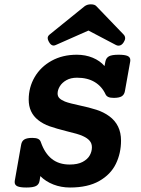

<svg xmlns="http://www.w3.org/2000/svg" viewBox="-20 -838 640 869"><path d="M569.8 -565.9Q569.8 -562 569.3 -559.6L545.4 -425.8Q542.5 -409.2 530.8 -402.1Q519 -395 495.1 -395Q479 -395 470.5 -398.9Q461.9 -402.8 458 -410.6Q441.4 -446.8 408.7 -466.6Q376 -486.3 328.6 -486.3Q300.3 -486.3 280.5 -475.1Q260.7 -463.9 250.7 -447.3Q240.7 -430.7 240.7 -414.6Q240.7 -401.9 249 -393.6Q257.3 -385.3 273.9 -378.4Q285.2 -374 302.7 -369.6Q320.3 -365.2 338.4 -361.3Q384.3 -351.6 416.7 -341.1Q449.2 -330.6 474.6 -312Q527.8 -272.9 527.8 -201.7Q527.8 -144.5 504.4 -96.4Q481 -48.3 429.2 -18.8Q377.4 10.7 296.9 10.7Q256.8 10.7 221.7 -2.9Q186.5 -16.6 162.6 -41L159.2 -20Q156.7 -3.4 143.3 3.7Q129.9 10.7 99.1 10.7Q71.3 10.7 58.8 5.1Q46.4 -0.5 46.4 -13.7Q46.4 -17.6 46.9 -20L75.7 -183.1Q78.6 -199.7 90.3 -206.8Q102.1 -213.9 126 -213.9Q143.1 -213.9 152.3 -209.5Q161.6 -205.1 165 -194.3Q182.6 -144 214.6 -118.7Q246.6 -93.3 295.4 -93.3Q331.5 -93.3 354 -105.2Q376.5 -117.2 386.2 -134.8Q396 -152.3 396 -171.4Q396 -189 385.7 -200.9Q375.5 -212.9 356 -221.7Q342.3 -228 325.7 -232.7Q309.1 -237.3 281.7 -244.1Q234.9 -255.9 204.8 -266.4Q174.8 -276.9 152.3 -294.9Q109.9 -328.6 109.9 -387.2Q109.9 -442.9 137 -489.3Q164.1 -535.6 213.6 -563Q263.2 -590.3 327.6 -590.3Q366.7 -590.3 399.7 -576.7Q432.6 -563 453.1 -539.1L457 -559.6Q460.4 -576.2 473.4 -583.3Q486.3 -590.3 517.1 -590.3Q544.9 -590.3 557.4 -584.7Q569.8 -579.1 569.8 -565.9ZM416.5 -809.6 539.1 -682.1Q546.4 -674.8 546.4 -665Q546.4 -657.2 540 -647Q530.3 -631.3 516.6 -631.3Q510.7 -631.3 504.9 -634.3L380.4 -699.7L232.4 -634.3Q226.6 -631.8 222.7 -631.8Q210.4 -631.8 201.2 -648.9Q195.8 -658.2 195.8 -665.5Q195.8 -674.8 205.1 -682.1L362.8 -809.6Q374.5 -818.4 391.1 -818.4Q409.2 -818.4 416.5 -809.6Z"/></svg>

Font: Courier Prime
Style: Bold Italic
Weight: 700
Italic angle: -10°
Designer: Alan Dague-Greene
Foundry: Quote-Unquote Apps
Version: Version 3.018